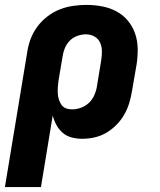

<svg xmlns="http://www.w3.org/2000/svg" viewBox="-33 -558 653 783"><path d="M-13 205 78 -345Q82 -373 92 -399.5Q102 -426 119.5 -449.5Q137 -473 160.5 -491Q184 -509 210.5 -519.5Q237 -530 265 -534Q293 -538 320 -538Q352 -538 383.5 -532Q415 -526 442 -511.5Q469 -497 488.5 -473.5Q508 -450 518 -421Q528 -392 528.5 -359.5Q529 -327 524 -295L505 -185Q501 -160 493.5 -136Q486 -112 473 -89.5Q460 -67 441 -48Q422 -29 399.5 -16Q377 -3 352 2.5Q327 8 302 8Q280 8 259 2.5Q238 -3 222.5 -16.5Q207 -30 197 -48.5Q187 -67 182 -87L134 205ZM261 -112Q279 -112 297 -118.5Q315 -125 329 -138Q343 -151 351 -168.5Q359 -186 362 -204L380 -314Q383 -333 382.5 -351.5Q382 -370 374.5 -385.5Q367 -401 351.5 -409.5Q336 -418 317 -418Q317 -418 317 -418Q317 -418 317 -418Q300 -418 282 -411.5Q264 -405 251 -391.5Q238 -378 231 -360.5Q224 -343 222 -326L206 -232Q204 -219 203 -205.5Q202 -192 202.5 -179Q203 -166 206.5 -154Q210 -142 217 -131.5Q224 -121 235.5 -116.5Q247 -112 261 -112Z"/></svg>

Font: Iosevka Curly HvExObl
Style: Regular
Weight: 900
Width: 7
Italic angle: -9°
Monospace: yes
Designer: Belleve Invis
Foundry: Belleve Invis
Version: Version 11.1.0; ttfautohint (v1.8.3)